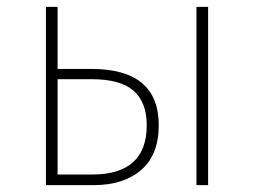

<svg xmlns="http://www.w3.org/2000/svg" viewBox="-20 -540 740 560"><path d="M246 -339Q443 -339 443 -175Q443 -88 391.5 -44Q340 0 253 0H114V-520H148V-339ZM553 -520H587V0H553ZM249 -31Q408 -31 408 -175Q408 -241 370 -275Q332 -309 247 -309H148V-31Z"/></svg>

Font: Fira Sans UltraLight
Style: Regular
Weight: 200
Designer: Carrois Corporate & Edenspiekermann AG
Foundry: Carrois Corporate GbR & Edenspiekermann AG
Version: Version 4.106;PS 004.106;hotconv 1.0.70;makeotf.lib2.5.58329